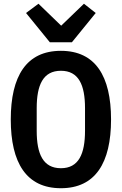

<svg xmlns="http://www.w3.org/2000/svg" viewBox="-20 -977 640 1009"><path d="M300.1 12.1C481.2 12.1 563.6 -121.1 563.6 -349.1C563.6 -577.1 481.2 -709.9 300.1 -709.9C118.6 -709.9 36.6 -577.1 36.6 -349.1C36.6 -121.1 118.6 12.1 300.1 12.1ZM116.8 -908.7 241.8 -755H358L483 -908.7L421.2 -957.4L301.5 -842L182.2 -957.4ZM172.9 -289.4V-408.7C172.9 -530.2 206.3 -605.1 300.1 -605.1C393.5 -605.1 426.8 -530.2 426.8 -408.7V-290.1C426.8 -168 393.5 -93 300.1 -93C206.3 -93 172.9 -168 172.9 -289.4Z"/></svg>

Font: Margiela Mono SemiBold
Style: Regular
Weight: 600
Designer: Mike Abbink, Paul van der Laan, Pieter van Rosmalen
Foundry: Bold Monday
Version: Version 2.003 2021